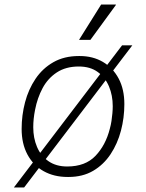

<svg xmlns="http://www.w3.org/2000/svg" viewBox="-20 -767 640 843"><path d="M277 10Q217 10 171.5 -15.5Q126 -41 100.5 -88.5Q75 -136 75 -201Q75 -261 90 -318Q105 -375 136 -421Q167 -467 214.5 -494Q262 -521 326 -521H330Q388 -521 432 -495Q476 -469 501 -422Q526 -375 526 -310Q526 -250 511 -193Q496 -136 465.5 -90Q435 -44 389 -17Q343 10 281 10ZM275 -36Q355 -36 399.5 -83Q444 -130 462 -201Q467 -219 469.5 -236Q472 -253 473.5 -269.5Q475 -286 475 -301Q475 -348 458.5 -387.5Q442 -427 409 -451Q376 -475 326 -475Q269 -475 229.5 -449Q190 -423 167 -380Q144 -337 134 -285Q130 -265 128 -246Q126 -227 126 -208Q126 -161 142.5 -122Q159 -83 192.5 -59.5Q226 -36 275 -36ZM41 56 516 -568H561L86 56ZM327 -592 424 -747H489L488 -744L377 -592Z"/></svg>

Font: Chivo Mono Medium Thin
Style: Italic
Weight: 250
Italic angle: -8.05°
Monospace: yes
Version: Version 1.008